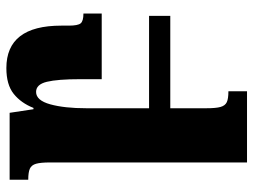

<svg xmlns="http://www.w3.org/2000/svg" viewBox="-114 -428 777 588"><g transform="rotate(-90 274.0 -133.5)"><path d="M326 -210V-276Q326 -345 318 -378Q310 -411 287 -411Q261 -411 249 -367.5Q237 -324 237 -257V-65H520V0H237V110Q237 140 241 154Q245 168 255.5 173Q266 178 289 178V235H71V-368Q71 -397 67 -411Q63 -425 52 -430Q41 -435 18 -435V-492H223L234 -419H238Q253 -457 281 -479.5Q309 -502 360 -502Q490 -502 490 -334V-311Q490 -283 497 -274.5Q504 -266 527 -266V-210Z"/></g></svg>

Font: Noto Serif Armenian Black Cond
Style: Regular
Weight: 900
Width: 3
Designer: Monotype Design team
Foundry: Monotype Imaging Inc.
Version: Version 1.000